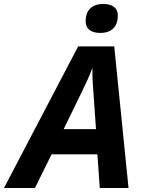

<svg xmlns="http://www.w3.org/2000/svg" viewBox="-80 -948 728 968"><path d="M426 -782C486 -782 514 -817 514 -869C514 -913 480 -928 441 -928C385 -928 352 -898 352 -842C352 -798 384 -782 426 -782ZM-60 0H96L180 -170H411L423 0H568L496 -714H314ZM241 -297 335 -490C355 -531 371 -565 384 -601H386C385 -559 388 -520 391 -481L404 -297Z"/></svg>

Font: Noto Sans
Style: Bold Italic
Weight: 700
Italic angle: -12°
Designer: Monotype Design Team
Foundry: Monotype Imaging Inc.
Version: Version 2.013